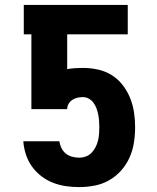

<svg xmlns="http://www.w3.org/2000/svg" viewBox="-20 -755 640 783"><path d="M303 8Q275 8 248 4Q221 0 195.5 -10Q170 -20 148 -37Q126 -54 110 -76.5Q94 -99 85.5 -125.5Q77 -152 75 -179H222Q224 -165 230.5 -151.5Q237 -138 248 -129Q259 -120 273.5 -116Q288 -112 303 -112Q317 -112 330.5 -117Q344 -122 353.5 -132Q363 -142 369.5 -154.5Q376 -167 379.5 -181Q383 -195 384 -209Q385 -223 385 -237Q385 -250 384 -262.5Q383 -275 380.5 -288Q378 -301 373.5 -313Q369 -325 361.5 -335.5Q354 -346 342.5 -352.5Q331 -359 318 -359Q307 -359 296 -356.5Q285 -354 275.5 -348Q266 -342 260 -332Q254 -322 254 -310H108V-615H77V-735H501V-615H254V-473Q270 -476 286 -477Q302 -478 318 -478Q349 -478 379 -471.5Q409 -465 435 -449Q461 -433 480 -408.5Q499 -384 510.5 -355.5Q522 -327 526.5 -297Q531 -267 531 -236Q531 -204 526 -172.5Q521 -141 508 -112Q495 -83 473.5 -59Q452 -35 424.5 -19.5Q397 -4 365.5 2Q334 8 303 8Z"/></svg>

Font: Iosevka Aile Heavy
Style: Regular
Weight: 900
Designer: Belleve Invis
Foundry: Belleve Invis
Version: Version 31.1.0; ttfautohint (v1.8.4)